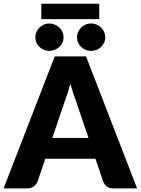

<svg xmlns="http://www.w3.org/2000/svg" viewBox="-33 -1040 777 1060"><path d="M455.5 -278.5 388 -478Q380.5 -497 372 -522.8Q363.5 -548.5 355 -578.5Q347.5 -548 339 -522Q330.5 -496 323 -477L256 -278.5ZM724 0H593Q571 0 557.5 -10.2Q544 -20.5 537 -36.5L494 -163.5H217L174 -36.5Q168.5 -22.5 154.2 -11.2Q140 0 119 0H-13L269 -728.5H442ZM195 -1019.5H515V-934.5H195ZM318 -834Q318 -818 311.8 -804.5Q305.5 -791 294.5 -780.8Q283.5 -770.5 269 -764.8Q254.5 -759 238 -759Q223 -759 209.2 -764.8Q195.5 -770.5 185 -780.8Q174.5 -791 168.2 -804.5Q162 -818 162 -834Q162 -849.5 168.2 -863.5Q174.5 -877.5 185 -888Q195.5 -898.5 209.2 -904.5Q223 -910.5 238 -910.5Q254.5 -910.5 269 -904.5Q283.5 -898.5 294.5 -888Q305.5 -877.5 311.8 -863.5Q318 -849.5 318 -834ZM548 -834Q548 -818 541.8 -804.5Q535.5 -791 525 -780.8Q514.5 -770.5 500.2 -764.8Q486 -759 470 -759Q454 -759 439.8 -764.8Q425.5 -770.5 415 -780.8Q404.5 -791 398.2 -804.5Q392 -818 392 -834Q392 -849.5 398.2 -863.5Q404.5 -877.5 415 -888Q425.5 -898.5 439.8 -904.5Q454 -910.5 470 -910.5Q486 -910.5 500.2 -904.5Q514.5 -898.5 525 -888Q535.5 -877.5 541.8 -863.5Q548 -849.5 548 -834Z"/></svg>

Font: Lato 2
Style: Regular
Weight: 900
Designer: Lukasz Dziedzic with Adam Twardoch and Botio Nikoltchev
Foundry: tyPoland Lukasz Dziedzic
Version: Version 2.015; 2015-08-06; http://www.latofonts.com/